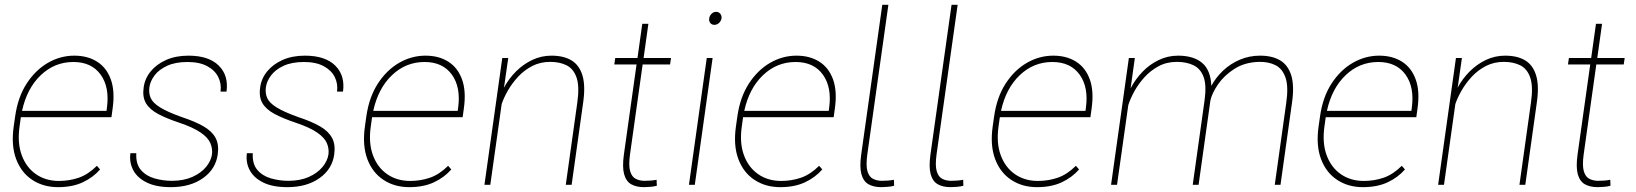

<svg xmlns="http://www.w3.org/2000/svg" viewBox="-20 -770 6815 800"><path d="M444.3 -281.7H66.9L61.5 -243.2Q51.8 -174.3 70.6 -123.3Q89.4 -72.3 129.9 -44.2Q170.4 -16.1 225.6 -16.1Q269 -16.1 308.1 -29.5Q347.2 -43 383.8 -79.1L397 -64Q368.2 -30.8 325 -10.5Q281.7 9.8 221.7 9.8Q160.6 9.8 114.7 -20.3Q68.8 -50.3 47.4 -106.9Q25.9 -163.6 37.1 -243.2L43 -284.2Q54.2 -364.7 90.8 -421.4Q127.4 -478 179.4 -508.1Q231.4 -538.1 289.6 -538.1Q345.2 -538.1 384.8 -512.9Q424.3 -487.8 441.9 -438.7Q459.5 -389.6 449.2 -317.4ZM285.6 -511.7Q207.5 -511.7 149.9 -456.8Q92.3 -401.9 71.8 -308.1H423.8L425.3 -319.3Q437.5 -406.2 399.4 -459Q361.3 -511.7 285.6 -511.7Z M726.6 -258.8Q673.8 -276.4 638.7 -295.2Q603.5 -314 588.1 -340.1Q572.8 -366.2 578.6 -405.8Q583.5 -442.9 607.9 -472.7Q632.3 -502.4 672.4 -520.3Q712.4 -538.1 765.1 -538.1Q849.6 -538.1 891.4 -496.8Q933.1 -455.6 923.8 -388.2H898.9Q903.3 -420.9 889.4 -449Q875.5 -477.1 843.3 -494.4Q811 -511.7 761.2 -511.7Q710.4 -511.7 676.3 -495.8Q642.1 -480 624 -455.8Q606 -431.6 602.5 -406.7Q599.1 -381.8 607.9 -361.6Q616.7 -341.3 647.5 -322.3Q678.2 -303.2 738.8 -281.7Q793 -263.7 827.9 -243.7Q862.8 -223.6 877.9 -196Q893.1 -168.5 887.2 -126.5Q878.9 -65.4 825.9 -27.8Q772.9 9.8 691.9 9.8Q630.9 9.8 591.6 -9.5Q552.2 -28.8 535.2 -61Q518.1 -93.3 523.4 -131.8H547.9Q545.4 -86.9 567.1 -61.8Q588.9 -36.6 624 -26.6Q659.2 -16.6 695.8 -16.6Q745.1 -16.6 781.2 -32.7Q817.4 -48.8 838.4 -74.2Q859.4 -99.6 863.3 -127Q866.2 -150.9 856.4 -173.8Q846.7 -196.8 815.7 -218Q784.7 -239.3 726.6 -258.8Z M1211.9 -258.8Q1159.2 -276.4 1124 -295.2Q1088.9 -314 1073.5 -340.1Q1058.1 -366.2 1064 -405.8Q1068.8 -442.9 1093.3 -472.7Q1117.7 -502.4 1157.7 -520.3Q1197.8 -538.1 1250.5 -538.1Q1335 -538.1 1376.7 -496.8Q1418.5 -455.6 1409.2 -388.2H1384.3Q1388.7 -420.9 1374.8 -449Q1360.8 -477.1 1328.6 -494.4Q1296.4 -511.7 1246.6 -511.7Q1195.8 -511.7 1161.6 -495.8Q1127.4 -480 1109.4 -455.8Q1091.3 -431.6 1087.9 -406.7Q1084.5 -381.8 1093.3 -361.6Q1102.1 -341.3 1132.8 -322.3Q1163.6 -303.2 1224.1 -281.7Q1278.3 -263.7 1313.2 -243.7Q1348.1 -223.6 1363.3 -196Q1378.4 -168.5 1372.6 -126.5Q1364.3 -65.4 1311.3 -27.8Q1258.3 9.8 1177.2 9.8Q1116.2 9.8 1076.9 -9.5Q1037.6 -28.8 1020.5 -61Q1003.4 -93.3 1008.8 -131.8H1033.2Q1030.8 -86.9 1052.5 -61.8Q1074.2 -36.6 1109.4 -26.6Q1144.5 -16.6 1181.2 -16.6Q1230.5 -16.6 1266.6 -32.7Q1302.7 -48.8 1323.7 -74.2Q1344.7 -99.6 1348.6 -127Q1351.6 -150.9 1341.8 -173.8Q1332 -196.8 1301 -218Q1270 -239.3 1211.9 -258.8Z M1907.7 -281.7H1530.3L1524.9 -243.2Q1515.1 -174.3 1533.9 -123.3Q1552.7 -72.3 1593.3 -44.2Q1633.8 -16.1 1689 -16.1Q1732.4 -16.1 1771.5 -29.5Q1810.5 -43 1847.2 -79.1L1860.4 -64Q1831.5 -30.8 1788.3 -10.5Q1745.1 9.8 1685.1 9.8Q1624 9.8 1578.1 -20.3Q1532.2 -50.3 1510.7 -106.9Q1489.3 -163.6 1500.5 -243.2L1506.3 -284.2Q1517.6 -364.7 1554.2 -421.4Q1590.8 -478 1642.8 -508.1Q1694.8 -538.1 1752.9 -538.1Q1808.6 -538.1 1848.1 -512.9Q1887.7 -487.8 1905.3 -438.7Q1922.9 -389.6 1912.6 -317.4ZM1749 -511.7Q1670.9 -511.7 1613.3 -456.8Q1555.7 -401.9 1535.2 -308.1H1887.2L1888.7 -319.3Q1900.9 -406.2 1862.8 -459Q1824.7 -511.7 1749 -511.7Z M2277.8 -538.1Q2328.6 -538.1 2361.3 -518.3Q2394 -498.5 2407 -455.3Q2419.9 -412.1 2409.7 -341.8L2361.8 0H2337.4L2385.3 -341.8Q2395 -409.2 2382.6 -446Q2370.1 -482.9 2341.3 -497.6Q2312.5 -512.2 2272.5 -512.2Q2231 -512.2 2197.5 -494.9Q2164.1 -477.5 2138.9 -450.4Q2113.8 -423.3 2096.4 -393.1Q2079.1 -362.8 2070.3 -336.4L2022.9 0H1998.5L2072.8 -528.3H2097.7L2081.5 -415.5L2079.6 -404.3Q2100.1 -442.4 2130.1 -472.4Q2160.2 -502.4 2197.8 -520.3Q2235.4 -538.1 2277.8 -538.1Z M2715.8 -21 2716.8 3.9Q2705.6 7.3 2689.5 8.5Q2673.3 9.8 2663.6 9.8Q2631.3 9.8 2610.1 -2.2Q2588.9 -14.2 2580.6 -43.9Q2572.3 -73.7 2579.6 -126.5L2632.3 -501.5H2539.6L2543.5 -528.3H2636.2L2656.2 -670.9H2681.6L2661.6 -528.3H2775.9L2772 -501.5H2657.7L2605 -126.5Q2598.6 -80.1 2605.7 -56.4Q2612.8 -32.7 2629.2 -24.7Q2645.5 -16.6 2665.5 -16.6Q2694.3 -16.6 2715.8 -21Z M2963.9 -720.7Q2974.6 -720.7 2981.2 -712.6Q2987.8 -704.6 2986.3 -693.4Q2984.4 -682.1 2975.8 -674.3Q2967.3 -666.5 2956.5 -666.5Q2945.8 -666.5 2939.5 -674.3Q2933.1 -682.1 2935.1 -693.4Q2936.5 -704.6 2944.8 -712.6Q2953.1 -720.7 2963.9 -720.7ZM2875 0H2850.6L2924.8 -528.3H2949.2Z M3453.6 -281.7H3076.2L3070.8 -243.2Q3061 -174.3 3079.8 -123.3Q3098.6 -72.3 3139.2 -44.2Q3179.7 -16.1 3234.9 -16.1Q3278.3 -16.1 3317.4 -29.5Q3356.4 -43 3393.1 -79.1L3406.2 -64Q3377.4 -30.8 3334.2 -10.5Q3291 9.8 3231 9.8Q3169.9 9.8 3124 -20.3Q3078.1 -50.3 3056.6 -106.9Q3035.2 -163.6 3046.4 -243.2L3052.2 -284.2Q3063.5 -364.7 3100.1 -421.4Q3136.7 -478 3188.7 -508.1Q3240.7 -538.1 3298.8 -538.1Q3354.5 -538.1 3394 -512.9Q3433.6 -487.8 3451.2 -438.7Q3468.8 -389.6 3458.5 -317.4ZM3294.9 -511.7Q3216.8 -511.7 3159.2 -456.8Q3101.6 -401.9 3081.1 -308.1H3433.1L3434.6 -319.3Q3446.8 -406.2 3408.7 -459Q3370.6 -511.7 3294.9 -511.7Z M3681.6 -750 3593.8 -126.5Q3587.4 -80.1 3594.5 -56.4Q3601.6 -32.7 3617.9 -24.7Q3634.3 -16.6 3654.3 -16.6Q3683.1 -16.6 3704.6 -21L3705.6 3.9Q3694.3 7.3 3678.2 8.5Q3662.1 9.8 3652.3 9.8Q3620.1 9.8 3598.9 -2.2Q3577.6 -14.2 3569.3 -43.9Q3561 -73.7 3568.4 -126.5L3656.2 -750Z M3970.2 -750 3882.3 -126.5Q3876 -80.1 3883.1 -56.4Q3890.1 -32.7 3906.5 -24.7Q3922.9 -16.6 3942.9 -16.6Q3971.7 -16.6 3993.2 -21L3994.1 3.9Q3982.9 7.3 3966.8 8.5Q3950.7 9.8 3940.9 9.8Q3908.7 9.8 3887.5 -2.2Q3866.2 -14.2 3857.9 -43.9Q3849.6 -73.7 3856.9 -126.5L3944.8 -750Z M4523.4 -281.7H4146L4140.6 -243.2Q4130.9 -174.3 4149.7 -123.3Q4168.5 -72.3 4209 -44.2Q4249.5 -16.1 4304.7 -16.1Q4348.1 -16.1 4387.2 -29.5Q4426.3 -43 4462.9 -79.1L4476.1 -64Q4447.3 -30.8 4404.1 -10.5Q4360.8 9.8 4300.8 9.8Q4239.7 9.8 4193.8 -20.3Q4147.9 -50.3 4126.5 -106.9Q4105 -163.6 4116.2 -243.2L4122.1 -284.2Q4133.3 -364.7 4169.9 -421.4Q4206.5 -478 4258.5 -508.1Q4310.5 -538.1 4368.7 -538.1Q4424.3 -538.1 4463.9 -512.9Q4503.4 -487.8 4521 -438.7Q4538.6 -389.6 4528.3 -317.4ZM4364.7 -511.7Q4286.6 -511.7 4229 -456.8Q4171.4 -401.9 4150.9 -308.1H4502.9L4504.4 -319.3Q4516.6 -406.2 4478.5 -459Q4440.4 -511.7 4364.7 -511.7Z M5230.5 -538.1Q5281.2 -538.1 5314.2 -518.3Q5347.2 -498.5 5360.4 -455.3Q5373.5 -412.1 5363.3 -341.8L5315.4 0H5291.5L5339.4 -341.8Q5349.1 -409.2 5336.4 -446.3Q5323.7 -483.4 5294.7 -498.3Q5265.6 -513.2 5224.6 -512.2Q5165.5 -510.3 5122.8 -482.7Q5080.1 -455.1 5054.9 -418.2Q5029.8 -381.3 5023.4 -351.6L4974.1 0H4949.7L4999 -351.6Q5007.8 -415 4994.9 -449.7Q4981.9 -484.4 4952.6 -498.3Q4923.3 -512.2 4883.3 -512.2Q4840.8 -512.2 4807.1 -493.9Q4773.4 -475.6 4748.3 -447.8Q4723.1 -419.9 4706.3 -389.2Q4689.5 -358.4 4681.2 -332L4634.3 0H4609.4L4683.6 -528.3H4708.5L4690.9 -401.9Q4710.9 -440.4 4740.7 -471.2Q4770.5 -502 4808.3 -520Q4846.2 -538.1 4888.7 -538.1Q4952.6 -538.1 4988.5 -508.3Q5024.4 -478.5 5027.3 -412.1Q5045.9 -447.3 5076.2 -475.8Q5106.4 -504.4 5145.8 -521.2Q5185.1 -538.1 5230.5 -538.1Z M5881.3 -281.7H5503.9L5498.5 -243.2Q5488.8 -174.3 5507.6 -123.3Q5526.4 -72.3 5566.9 -44.2Q5607.4 -16.1 5662.6 -16.1Q5706.1 -16.1 5745.1 -29.5Q5784.2 -43 5820.8 -79.1L5834 -64Q5805.2 -30.8 5762 -10.5Q5718.8 9.8 5658.7 9.8Q5597.7 9.8 5551.8 -20.3Q5505.9 -50.3 5484.4 -106.9Q5462.9 -163.6 5474.1 -243.2L5480 -284.2Q5491.2 -364.7 5527.8 -421.4Q5564.5 -478 5616.5 -508.1Q5668.5 -538.1 5726.6 -538.1Q5782.2 -538.1 5821.8 -512.9Q5861.3 -487.8 5878.9 -438.7Q5896.5 -389.6 5886.2 -317.4ZM5722.7 -511.7Q5644.5 -511.7 5586.9 -456.8Q5529.3 -401.9 5508.8 -308.1H5860.8L5862.3 -319.3Q5874.5 -406.2 5836.4 -459Q5798.3 -511.7 5722.7 -511.7Z M6251.5 -538.1Q6302.2 -538.1 6335 -518.3Q6367.7 -498.5 6380.6 -455.3Q6393.6 -412.1 6383.3 -341.8L6335.4 0H6311L6358.9 -341.8Q6368.7 -409.2 6356.2 -446Q6343.8 -482.9 6314.9 -497.6Q6286.1 -512.2 6246.1 -512.2Q6204.6 -512.2 6171.1 -494.9Q6137.7 -477.5 6112.5 -450.4Q6087.4 -423.3 6070.1 -393.1Q6052.7 -362.8 6043.9 -336.4L5996.6 0H5972.2L6046.4 -528.3H6071.3L6055.2 -415.5L6053.2 -404.3Q6073.7 -442.4 6103.8 -472.4Q6133.8 -502.4 6171.4 -520.3Q6209 -538.1 6251.5 -538.1Z M6689.5 -21 6690.4 3.9Q6679.2 7.3 6663.1 8.5Q6647 9.8 6637.2 9.8Q6605 9.8 6583.7 -2.2Q6562.5 -14.2 6554.2 -43.9Q6545.9 -73.7 6553.2 -126.5L6606 -501.5H6513.2L6517.1 -528.3H6609.9L6629.9 -670.9H6655.3L6635.3 -528.3H6749.5L6745.6 -501.5H6631.3L6578.6 -126.5Q6572.3 -80.1 6579.3 -56.4Q6586.4 -32.7 6602.8 -24.7Q6619.1 -16.6 6639.2 -16.6Q6668 -16.6 6689.5 -21Z"/></svg>

Font: Robert Sans Thin
Style: Italic
Weight: 100
Italic angle: -8°
Designer: Christian Robertson (extended by Adam Twardoch)
Foundry: Google
Version: Version 12.135;April 2, 2019;FontCreator 11.5.0.2425 64-bit;